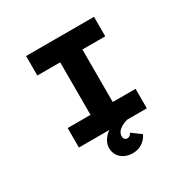

<svg xmlns="http://www.w3.org/2000/svg" viewBox="-198 -880 1251 1272"><g transform="rotate(-30 428.0 -244.5)"><path d="M167.7 0V-149.1H342.5V-550.9H167.7V-700H687.2V-550.9H512.5V-149.1H687.2V0ZM459.3 211.5Q424.8 211.5 397.4 198Q370.1 184.5 354.4 160.3Q338.8 136.2 338.8 104.9Q338.8 77.6 351.2 54Q363.6 30.5 386.2 10.8Q408.8 -8.8 439.2 -23.6Q469.5 -38.4 504.8 -47.7L538 0Q512.6 6 492.1 17.8Q471.7 29.7 460.8 44.6Q449.9 59.5 449.9 77.2Q449.9 90.4 456.9 99.2Q463.9 108.1 477 108.1Q488.3 108.1 495.8 101.7Q503.4 95.4 510 84.2L579.7 135.1Q566 166.9 534.9 189.2Q503.9 211.5 459.3 211.5Z"/></g></svg>

Font: Lexend Tera
Style: Regular
Weight: 400
Designer: Bonnie Shaver-Troup, Thomas Jockin
Foundry: Lexend
Version: Version 1.007